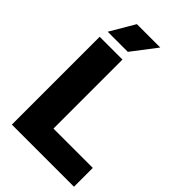

<svg xmlns="http://www.w3.org/2000/svg" viewBox="-278 -1047 1144 1144"><g transform="rotate(45 294.0 -475.0)"><path d="M60 0V-740H252V-158.5H583.5V0ZM72.5 -795 163.5 -950H360.5L242 -795Z"/></g></svg>

Font: Encode Sans SC Condensed Thin ExtraBold
Style: Regular
Weight: 800
Version: Version 3.002